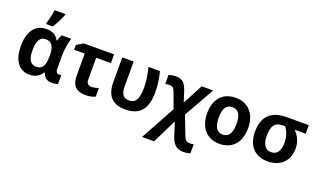

<svg xmlns="http://www.w3.org/2000/svg" viewBox="-96 -1383 3693 2217"><g transform="rotate(20 1750.5 -275.0)"><path d="M231 -606H314C350 -664 379 -723 402 -779V-790H270C263 -735 244 -658 231 -621ZM249 10C317 10 368 -18 403 -72H411C431 -14 464 10 533 10C553 10 588 3 598 -3V-114C589 -111 579 -109 569 -109C543 -109 529 -127 529 -167V-326C529 -397 543 -486 563 -545H448C434 -526 423 -501 416 -471H409C377 -528 332 -554 259 -554C123 -554 44 -451 44 -270C44 -92 120 10 249 10ZM290 -103C217 -103 187 -165 187 -269C187 -383 221 -440 288 -440C367 -440 397 -386 397 -271C395 -155 370 -103 290 -103Z M938 10C985 10 1025 1 1057 -14V-119C1024 -109 995 -103 971 -103C932 -103 908 -124 908 -168V-438H1089V-545H719L637 -497V-438H767V-168C767 -49 821 10 938 10Z M1428 9C1602 9 1686 -91 1686 -295C1686 -374 1678 -444 1653 -545H1512C1538 -433 1546 -371 1546 -299C1546 -170 1514 -104 1433 -104C1361 -104 1330 -146 1330 -242V-545H1190V-246C1190 -73 1267 9 1428 9Z M1719 240H1867L2013 -58L2061 93C2093 196 2138 240 2222 240C2254 240 2282 236 2308 227V115C2291 119 2276 121 2261 121C2221 121 2203 105 2184 56L2096 -172L2307 -545H2166L2035 -297L1999 -410C1967 -509 1937 -552 1844 -552C1821 -552 1794 -547 1761 -538V-425C1779 -430 1797 -433 1812 -433C1850 -433 1869 -413 1885 -366L1951 -184Z M2581 10C2741 10 2835 -96 2835 -273C2835 -443 2741 -555 2584 -555C2424 -555 2331 -451 2331 -273C2331 -107 2423 10 2581 10ZM2583 -104C2505 -104 2474 -167 2474 -273C2474 -380 2504 -440 2582 -440C2661 -440 2692 -380 2692 -273C2692 -161 2659 -104 2583 -104Z M3176 10C3328 10 3431 -85 3431 -237C3431 -314 3404 -381 3347 -441H3481V-546H3213C3019 -546 2923 -451 2923 -263C2923 -93 3016 10 3176 10ZM3177 -104C3102 -104 3067 -166 3067 -265C3067 -391 3105 -441 3205 -441H3229C3271 -387 3287 -330 3287 -256C3287 -157 3250 -104 3177 -104Z"/></g></svg>

Font: Kathrein 75 Bold
Style: Regular
Weight: 700
Designer: Lazydogs Typefoundry, based on Open Sans by Ascender Corporation
Foundry: Lazydogs Typefoundry
Version: Version 1.003;PS 001.003;hotconv 1.0.88;makeotf.lib2.5.64775